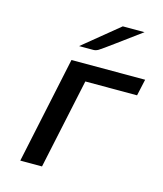

<svg xmlns="http://www.w3.org/2000/svg" viewBox="-103 -745 695 821"><g transform="rotate(15 245.0 -334.0)"><path d="M64 0 164.1 -472.2H490.2L474.1 -398.9H245.1L160.2 0ZM180.2 -538.1 338.9 -668H435.1Q389.2 -633.8 330.1 -590.8Q275.9 -550.8 264.9 -544.4Q253.9 -538.1 243.2 -538.1Z"/></g></svg>

Font: CMU Bright
Style: SemiBoldOblique
Weight: 600
Italic angle: -12°
Version: Version 0.7.0